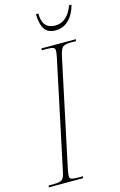

<svg xmlns="http://www.w3.org/2000/svg" viewBox="-152 -951 631 1007"><g transform="rotate(-15 163.5 -447.5)"><path d="M-18 0 -16 -10H14Q43 -10 55 -17.5Q67 -25 74 -57L199 -647Q202 -661 203 -669.5Q204 -678 204 -684Q204 -696 194 -700Q184 -704 161 -704H132L134 -714H320L318 -704H288Q260 -704 247.5 -695Q235 -686 227 -649L103 -66Q101 -56 99.5 -45Q98 -34 98 -29Q98 -16 109.5 -13Q121 -10 143 -10H170L168 0ZM230 -786Q188 -786 170 -814.5Q152 -843 152 -895H165Q165 -811 235 -811Q301 -811 332 -895H345Q333 -846 303 -816Q273 -786 230 -786Z"/></g></svg>

Font: Noto Serif Display ExtraCondensed Thin
Style: Italic
Weight: 100
Width: 2
Italic angle: -12°
Designer: Monotype Design Team
Foundry: Monotype Imaging Inc.
Version: Version 2.009